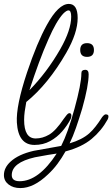

<svg xmlns="http://www.w3.org/2000/svg" viewBox="-69 -723 573 979"><path d="M107 16Q24 16 17 -98Q12 -183 69 -354Q120 -506 170 -596Q229 -703 282 -703Q327 -703 327 -631Q327 -555 269 -454Q177 -294 65 -203Q60 -177 57 -154.5Q54 -132 54 -112Q54 -17 113 -17Q148 -17 181.5 -36.5Q215 -56 256 -117Q259 -121 268.5 -133.5Q278 -146 285 -146Q295 -146 295 -133Q295 -131 294 -125Q293 -119 290 -114Q274 -83 248 -53Q222 -23 186.5 -3.5Q151 16 107 16ZM81 -263Q171 -355 238 -472Q294 -570 294 -638Q294 -670 280 -670Q270 -670 253 -653Q218 -615 178 -523Q153 -467 129 -402Q105 -337 81 -263ZM375 -433Q340 -433 340 -468Q340 -503 375 -503Q410 -503 410 -468Q410 -433 375 -433ZM35 236Q-2 236 -25.5 217.5Q-49 199 -49 170Q-49 132 -15 101Q25 64 103 46L243 21Q260 -12 277 -59.5Q294 -107 311 -169Q328 -231 337 -276.5Q346 -322 346 -350Q346 -367 366 -367Q383 -367 383 -344Q383 -286 350 -169Q334 -116 318.5 -71.5Q303 -27 286 8Q350 -11 386 -43Q402 -57 418 -77.5Q434 -98 446 -117Q451 -126 458 -133Q465 -140 470 -140Q474 -140 479 -138Q484 -136 484 -130Q484 -121 480 -114Q448 -56 398 -14.5Q348 27 265 49Q246 83 224 112.5Q202 142 176 166Q103 236 35 236ZM31 201Q128 201 220 60Q203 62 175 67Q147 72 109 79Q-9 106 -9 170Q-9 201 31 201Z"/></svg>

Font: Send Flowers
Style: Regular
Weight: 400
Designer: Robert E. Leuschke
Foundry: Robert E. Leuschke
Version: Version 1.010; ttfautohint (v1.8.4.7-5d5b)